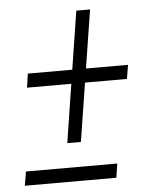

<svg xmlns="http://www.w3.org/2000/svg" viewBox="-48 -659 548 699"><g transform="rotate(-5 226.0 -309.5)"><path d="M427.2 -405.8 418.9 -355H53.7L61 -405.8ZM307.1 -618.7 231.9 -141.1H182.1L256.8 -618.7ZM356.9 -51.3 349.1 0H14.6L23.4 -51.3Z"/></g></svg>

Font: Roboto Condensed Light
Style: Italic
Weight: 300
Italic angle: -12°
Designer: Christian Robertson
Foundry: Google
Version: Version 3.0; 2020